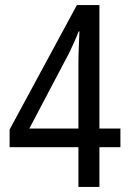

<svg xmlns="http://www.w3.org/2000/svg" viewBox="-20 -739 512 759"><path d="M456 -157V-231H373V-719H284L18 -227V-157H290V0H373V-157ZM290 -488V-231H96L254 -531C266 -556 280 -586 291 -615H294C293 -582 290 -531 290 -488Z"/></svg>

Font: Noto Sans Lao UI Cond
Style: Regular
Weight: 400
Width: 3
Designer: Monotype Design Team
Foundry: Monotype Imaging Inc.
Version: Version 2.000